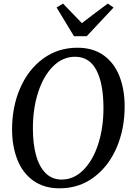

<svg xmlns="http://www.w3.org/2000/svg" viewBox="-20 -1012 716 1042"><path d="M45.5 -310.5Q45.5 -432.5 89.5 -533.8Q133.5 -635 214.2 -694Q295 -753 400 -753Q486 -753 543.8 -710.8Q601.5 -668.5 629 -596.5Q656.5 -524.5 656.5 -435Q656.5 -312.5 613 -211Q569.5 -109.5 489.2 -49.8Q409 10 303 10Q218 10 160 -32Q102 -74 73.8 -146.5Q45.5 -219 45.5 -310.5ZM541.5 -425Q541.5 -557 503.5 -630.5Q465.5 -704 387.5 -704Q320.5 -704 268.5 -652.5Q216.5 -601 187.5 -512.5Q158.5 -424 158.5 -316Q158.5 -230.5 176 -168Q193.5 -105.5 228.5 -71.5Q263.5 -37.5 314.5 -37.5Q380.5 -37.5 432.2 -89.2Q484 -141 512.8 -229.5Q541.5 -318 541.5 -425ZM381.5 -815.5 287 -971.5 322 -992.5Q379 -934.5 424.5 -886.5Q467 -920 565 -992.5L596.5 -971L450.5 -815.5Z"/></svg>

Font: Merriweather Text
Style: Italic
Weight: 400
Italic angle: -7.8°
Designer: Eben Sorkin
Foundry: Eben Sorkin
Version: Version 2.100